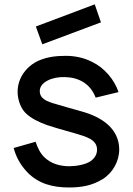

<svg xmlns="http://www.w3.org/2000/svg" viewBox="-20 -830 600 866"><path d="M170.8 -630.2 141.7 -710.4 407.3 -810.4 435.4 -729.2ZM514.6 -414.6C495.8 -470.8 451 -524 396.9 -550C359.4 -569.8 316.7 -578.1 278.1 -578.1C238.5 -578.1 197.9 -575 156.2 -557.3C101 -533.3 59.4 -480.2 59.4 -415.6C59.4 -388.5 68.8 -349 92.7 -322.9C118.8 -295.8 156.2 -279.2 189.6 -266.7C216.7 -257.3 239.6 -251 319.8 -228.1C369.8 -213.5 417.7 -200 417.7 -155.2C417.7 -133.3 407.3 -116.7 388.5 -103.1C366.7 -87.5 322.9 -80.2 292.7 -80.2C251 -80.2 209.4 -91.7 180.2 -120.8C161.5 -138.5 149 -164.6 140.6 -190.6L41.7 -162.5C51 -127.1 68.8 -89.6 102.1 -54.2C153.1 -1 217.7 15.6 291.7 15.6C345.8 15.6 395.8 7.3 442.7 -21.9C488.5 -50 517.7 -103.1 517.7 -155.2C517.7 -245.8 445.8 -301 345.8 -328.1C301 -340.6 267.7 -350 236.5 -359.4C190.6 -371.9 159.4 -384.4 159.4 -419.8C159.4 -459.4 215.6 -484.4 271.9 -482.3C334.4 -481.3 387.5 -453.1 411.5 -389.6Z"/></svg>

Font: Manrope Semibold
Style: Regular
Weight: 600
Width: 4
Designer: Michael Sharanda
Foundry: Michael Sharanda
Version: Version 2.000;PS 002.000;hotconv 1.0.88;makeotf.lib2.5.64775